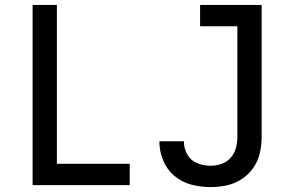

<svg xmlns="http://www.w3.org/2000/svg" viewBox="-20 -755 1192 783"><path d="M839 8Q872 8 904.5 1Q937 -6 965.5 -24.5Q994 -43 1013 -70.5Q1032 -98 1039.5 -130.5Q1047 -163 1047 -197V-735H796V-648H948V-197Q948 -174 942 -151.5Q936 -129 920.5 -111.5Q905 -94 883 -86.5Q861 -79 839 -79Q811 -79 784.5 -89.5Q758 -100 744 -125Q730 -150 730 -178Q730 -179 730 -179H630V-177Q630 -138 645.5 -100.5Q661 -63 691.5 -37.5Q722 -12 760.5 -2Q799 8 839 8ZM113 0H509V-87H212V-735H113Z"/></svg>

Font: Iosevka Sparkle Medium
Style: Regular
Weight: 500
Designer: Belleve Invis
Foundry: Belleve Invis
Version: Version 4.5.0; ttfautohint (v1.8.3)